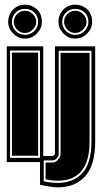

<svg xmlns="http://www.w3.org/2000/svg" viewBox="-20 -693 435 821"><path d="M9 0V-495H165V0ZM23 -18H151V-477H23ZM31 -27V-468H143V-27ZM87 -528Q58 -528 36.5 -549.5Q15 -571 15 -599Q15 -630 35.5 -651.5Q56 -673 87 -673Q116 -673 137.5 -653.5Q159 -634 159 -599Q159 -571 137.5 -549.5Q116 -528 87 -528ZM87 -544Q110 -544 126.5 -560.5Q143 -577 143 -599Q143 -625 126.5 -640Q110 -655 87 -655Q63 -655 47 -639Q31 -623 31 -599Q31 -577 47 -560.5Q63 -544 87 -544ZM87 -552Q66 -552 52.5 -567Q39 -582 39 -599Q39 -618 52.5 -632.5Q66 -647 87 -647Q106 -647 120.5 -632.5Q135 -618 135 -599Q135 -582 120.5 -567Q106 -552 87 -552ZM228 108Q200 108 151 97V-26H204Q208 -26 211.5 -29.5Q215 -33 215 -36V-495H387V-89Q387 14 344 61Q301 108 228 108ZM228 89Q294 89 332.5 46.5Q371 4 371 -89V-476H231V-36Q231 -25 222.5 -16Q214 -7 204 -7H167V82Q182 86 197.5 87.5Q213 89 228 89ZM175 74V2H204Q217 2 228 -10Q239 -22 239 -36V-467H363V-89Q363 -15 338 24.5Q313 64 270.5 74.5Q228 85 175 74ZM302 -528Q273 -528 251.5 -549.5Q230 -571 230 -599Q230 -630 250.5 -651.5Q271 -673 302 -673Q331 -673 352.5 -653.5Q374 -634 374 -599Q374 -571 352.5 -549.5Q331 -528 302 -528ZM302 -544Q325 -544 341.5 -560.5Q358 -577 358 -599Q358 -625 341.5 -640Q325 -655 302 -655Q278 -655 262 -639Q246 -623 246 -599Q246 -577 262 -560.5Q278 -544 302 -544ZM302 -552Q281 -552 267.5 -567Q254 -582 254 -599Q254 -618 267.5 -632.5Q281 -647 302 -647Q321 -647 335.5 -632.5Q350 -618 350 -599Q350 -582 335.5 -567Q321 -552 302 -552Z"/></svg>

Font: Alumni Sans Collegiate One
Style: Regular
Weight: 400
Designer: Robert E. Leuschke
Foundry: Robert E. Leuschke
Version: Version 1.100